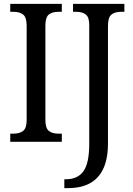

<svg xmlns="http://www.w3.org/2000/svg" viewBox="-20 -734 688 994"><path d="M33 -42H49Q82 -42 100 -56.5Q118 -71 118 -112V-601Q118 -644 100 -658.5Q82 -673 49 -673H33V-714H300V-673H284Q250 -673 232.5 -658.5Q215 -644 215 -601V-113Q215 -71 232.5 -56.5Q250 -42 284 -42H300V0H33ZM313 194H322Q382 194 412 152.5Q442 111 442 10V-605Q442 -645 424 -659Q406 -673 373 -673H358V-714H624V-673H608Q575 -673 557 -658.5Q539 -644 539 -601V9Q539 240 331 240H313Z"/></svg>

Font: Noto Serif Narrow
Style: Regular
Weight: 400
Width: 4
Designer: Monotype Design Team
Foundry: Monotype Imaging Inc.
Version: Version 1.001